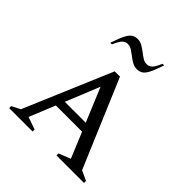

<svg xmlns="http://www.w3.org/2000/svg" viewBox="-209 -932 1078 1078"><g transform="rotate(45 330.0 -392.5)"><path d="M33 0V-16L84 -42L306 -565H348L569 -43L627 -16V0H409V-16L479 -44L416 -196H208L145 -42L219 -16V0ZM229 -246H395L311 -448ZM175 -661Q193 -715 207 -741.5Q221 -768 236 -776.5Q251 -785 270 -785Q289 -785 306.5 -775Q324 -765 340 -752.5Q356 -740 371.5 -730Q387 -720 404 -720Q423 -720 436.5 -733.5Q450 -747 466 -785H479Q461 -731 447 -704.5Q433 -678 418 -669.5Q403 -661 384 -661Q365 -661 347.5 -671Q330 -681 314 -693.5Q298 -706 282.5 -716Q267 -726 250 -726Q231 -726 217.5 -712.5Q204 -699 188 -661Z"/></g></svg>

Font: Spectral SC
Style: Regular
Weight: 400
Designer: Jean-Baptiste Levee
Foundry: Production Type
Version: Version 2.001